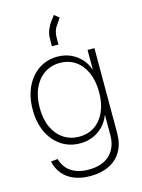

<svg xmlns="http://www.w3.org/2000/svg" viewBox="-143 -857 847 1149"><g transform="rotate(-15 280.5 -283.0)"><path d="M272 210.9Q214.4 210.9 171.1 193.4Q127.9 175.8 101.1 143.1Q74.2 110.4 64.5 65.9L106.9 61.5Q115.7 95.2 137 119.6Q158.2 144 191.9 157.5Q225.6 170.9 272 170.9Q356 170.9 402.3 126.5Q448.7 82 448.7 2.4V-118.7H447.3Q433.6 -82 407 -54Q380.4 -25.9 343.8 -10Q307.1 5.9 262.7 5.9Q197.8 5.9 147.2 -27.3Q96.7 -60.5 67.9 -120.6Q39.1 -180.7 39.1 -261.2Q39.1 -341.8 67.9 -402.3Q96.7 -462.9 147.2 -496.8Q197.8 -530.8 262.7 -530.8Q307.6 -530.8 344.7 -514.2Q381.8 -497.6 408.4 -468.5Q435.1 -439.5 447.3 -401.9H448.7V-522.5H491.2V2.9Q491.2 70.3 463.9 116.7Q436.5 163.1 387.2 187Q337.9 210.9 272 210.9ZM267.1 -34.2Q322.8 -34.2 363.8 -62Q404.8 -89.8 427.5 -140.9Q450.2 -191.9 450.2 -261.2Q450.2 -330.6 427.7 -382.1Q405.3 -433.6 364 -462.2Q322.8 -490.7 267.1 -490.7Q213.4 -490.7 171.6 -462.6Q129.9 -434.6 106.2 -383.1Q82.5 -331.5 82.5 -261.2Q82.5 -190.9 106.2 -140.1Q129.9 -89.4 171.6 -61.8Q213.4 -34.2 267.1 -34.2ZM248.5 -599.1V-643.1Q248.5 -676.3 259.8 -702.1Q271 -728 284.9 -746.6Q298.8 -765.1 308.1 -776.9L337.9 -753.4Q323.2 -732.4 306.2 -706.3Q289.1 -680.2 289.1 -641.6V-599.1Z"/></g></svg>

Font: Inter 28pt ExtraLight
Style: Regular
Weight: 250
Designer: Rasmus Andersson
Foundry: rsms
Version: Version 4.001;git-66647c0bb